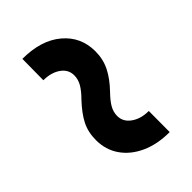

<svg xmlns="http://www.w3.org/2000/svg" viewBox="-10 -628 669 669"><g transform="rotate(45 324.0 -294.0)"><path d="M491.7 -387.2 595.2 -386.7Q595.2 -326.2 574.5 -280.8Q553.7 -235.4 517.3 -210.2Q481 -185.1 433.6 -185.1Q394 -185.1 363.3 -200.7Q332.5 -216.3 297.4 -249.5Q276.9 -270 258.5 -280.8Q240.2 -291.5 220.2 -291.5Q191.4 -291.5 173.8 -266.4Q156.2 -241.2 156.2 -203.1L51.8 -204.1Q51.8 -295.9 96.7 -349.4Q141.6 -402.8 212.9 -402.8Q252 -402.8 284.4 -386.5Q316.9 -370.1 349.6 -338.4Q371.1 -317.4 388.9 -307.1Q406.7 -296.9 426.3 -296.9Q455.1 -296.9 473.4 -322.8Q491.7 -348.6 491.7 -387.2Z"/></g></svg>

Font: Vazirmatn RD FD
Style: Bold
Weight: 700
Designer: Saber Rastikerdar
Foundry: Saber Rastikerdar
Version: Version 33.003